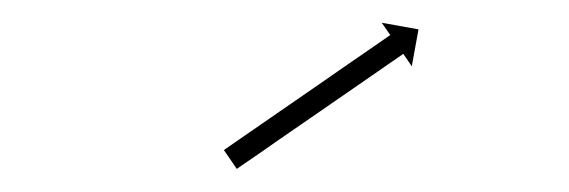

<svg xmlns="http://www.w3.org/2000/svg" viewBox="-20 -566 498 168"><path d="M177.5 -435.8C177 -435.4 176.4 -435.1 175.9 -434.7L187.2 -418.2C187.8 -418.6 188.3 -419 188.9 -419.4C190.4 -420.4 192 -421.5 193.5 -422.6C195.9 -424.2 198.3 -425.9 200.7 -427.5C203.8 -429.7 206.9 -431.8 210 -433.9C213.7 -436.5 217.3 -439 221 -441.6C225.1 -444.4 229.2 -447.2 233.3 -450.1C237.7 -453.1 242.1 -456.1 246.5 -459.2C251 -462.3 255.5 -465.4 260 -468.5C264.6 -471.7 269.1 -474.8 273.6 -477.9C278 -481 282.4 -484 286.8 -487C290.9 -489.8 295 -492.7 299.1 -495.5C302.8 -498.1 306.4 -500.6 310.1 -503.1C313.2 -505.3 316.3 -507.4 319.4 -509.6C321.8 -511.2 324.2 -512.9 326.6 -514.5C328.1 -515.6 329.7 -516.7 331.2 -517.7C331.8 -518.1 332.3 -518.5 332.9 -518.9L340.3 -508L346.2 -540.3L314 -546.1L321.5 -535.3C320.9 -534.9 320.4 -534.6 319.8 -534.2C318.3 -533.1 316.8 -532 315.2 -531C312.8 -529.3 310.4 -527.7 308 -526C304.9 -523.9 301.8 -521.7 298.7 -519.6C295.1 -517 291.4 -514.5 287.7 -512C283.6 -509.1 279.5 -506.3 275.4 -503.5C271 -500.4 266.6 -497.4 262.3 -494.4C257.7 -491.2 253.2 -488.1 248.7 -485C244.1 -481.9 239.6 -478.7 235.1 -475.6C230.7 -472.6 226.3 -469.5 221.9 -466.5C217.8 -463.7 213.7 -460.9 209.6 -458C206 -455.5 202.3 -452.9 198.6 -450.4C195.5 -448.3 192.4 -446.1 189.3 -444C186.9 -442.3 184.5 -440.7 182.1 -439C180.6 -437.9 179 -436.9 177.5 -435.8Z"/></svg>

Font: FRB American Cursive Just Arrows
Style: Bold Italic
Weight: 700
Italic angle: -25°
Version: Version 2.0;Modular Font Editor K font №1